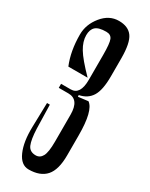

<svg xmlns="http://www.w3.org/2000/svg" viewBox="-216 -865 720 920"><g transform="rotate(30 143.5 -405.5)"><path d="M122.2 -64.4Q88.9 -64.4 77.2 -91.7Q65.6 -118.9 63.3 -177.8L60 -308.9H44.4L41.1 -174.4Q38.9 -92.2 61.7 -40.6Q84.4 11.1 126.7 11.1Q190 11.1 221.7 -24.4Q253.3 -60 253.3 -140V-250Q253.3 -386.7 212.2 -415.6L157.8 -408.9L156.7 -417.8Q202.2 -426.7 223.9 -461.7Q245.6 -496.7 245.6 -572.2V-671.1Q245.6 -756.7 222.2 -789.4Q198.9 -822.2 146.7 -822.2Q93.3 -822.2 55 -775Q16.7 -727.8 16.7 -672.2Q16.7 -581.1 45.6 -511.1H152.2Q88.9 -575.6 66.7 -612.8Q44.4 -650 44.4 -684.4Q44.4 -715.6 61.1 -731.1Q77.8 -746.7 120 -746.7Q145.6 -746.7 153.9 -726.7Q162.2 -706.7 162.2 -643.3V-505.6Q162.2 -422.2 110 -422.2H56.7V-400H110Q170 -400 170 -316.7V-167.8Q170 -108.9 157.8 -86.7Q145.6 -64.4 122.2 -64.4Z"/></g></svg>

Font: Le Murmure
Style: Regular
Weight: 600
Width: 2
Designer: Jeremy Landes, Alexander Slobzheninov (Cyrillic)
Foundry: Velvetyne Type Foundry
Version: Version 1.0